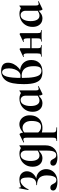

<svg xmlns="http://www.w3.org/2000/svg" viewBox="1172 -1938 1046 3431"><g transform="rotate(-90 1695.5 -222.0)"><path d="M7 205Q7 179 21.5 166.5Q36 154 57 154Q86 154 99.5 167Q113 180 126 207Q139 234 153.5 248Q168 262 199 262Q239 262 258 213Q277 164 277 91Q277 -84 106 -84Q103 -84 102 -90Q101 -96 106 -96Q180 -96 210 -134.5Q240 -173 240 -244Q240 -310 225 -344Q210 -378 174 -378Q153 -378 125.5 -360.5Q98 -343 72 -310.5Q46 -278 28 -236Q27 -235 24 -235Q15 -235 16 -239L48 -407Q48 -409 52 -409Q55 -409 58 -407.5Q61 -406 60 -405Q59 -401 59 -394Q59 -384 63.5 -379.5Q68 -375 75 -375Q87 -375 108 -383Q130 -390 151 -394.5Q172 -399 201 -399Q273 -399 312 -360.5Q351 -322 351 -265Q351 -204 306 -153.5Q261 -103 187 -88L189 -96L207 -97Q264 -97 305 -72.5Q346 -48 367.5 -7.5Q389 33 389 78Q389 136 361.5 182Q334 228 283.5 254.5Q233 281 168 281Q97 281 52 261.5Q7 242 7 205Z M451 205Q451 179 466 166.5Q481 154 502 154Q530 154 543.5 167Q557 180 570 206Q583 233 597.5 246.5Q612 260 643 260Q678 260 699 224Q720 188 720 94V-359Q753 -367 770.5 -374.5Q788 -382 804 -398Q805 -399 807 -399Q809 -399 811.5 -397.5Q814 -396 814 -394V70Q814 164 758 222.5Q702 281 601 281Q535 281 493 261.5Q451 242 451 205ZM432 -164Q432 -235 465 -288.5Q498 -342 552 -370Q606 -398 668 -398Q741 -398 793 -352L720 -288Q720 -327 698.5 -352Q677 -377 642 -377Q592 -377 563.5 -327Q535 -277 535 -198Q535 -123 560.5 -81.5Q586 -40 633 -40Q680 -40 737 -84L745 -77Q703 -34 666.5 -10.5Q630 13 582 13Q541 13 506.5 -7.5Q472 -28 452 -68Q432 -108 432 -164Z M895 263Q919 263 930.5 257.5Q942 252 946.5 238Q951 224 951 194V-269Q951 -301 944 -315Q937 -329 919 -329Q903 -329 873 -315H871Q868 -315 865.5 -320Q863 -325 865 -326L1007 -395Q1009 -396 1012 -396Q1024 -396 1034 -370.5Q1044 -345 1044 -303V194Q1044 224 1050.5 238Q1057 252 1075.5 257.5Q1094 263 1133 263Q1136 263 1136 269Q1136 275 1133 275Q1096 275 1075 274L996 273L937 274Q922 275 895 275Q892 275 892 269Q892 263 895 263ZM998 -12 1033 -75Q1058 -44 1083.5 -28Q1109 -12 1149 -12Q1250 -12 1250 -184Q1250 -260 1214.5 -301.5Q1179 -343 1126 -343Q1091 -343 1065 -326.5Q1039 -310 1009 -276L999 -288Q1050 -346 1096.5 -372.5Q1143 -399 1192 -399Q1234 -399 1270.5 -377Q1307 -355 1329 -313Q1351 -271 1351 -215Q1351 -135 1318 -83.5Q1285 -32 1234.5 -9.5Q1184 13 1130 13Q1094 13 1067 7.5Q1040 2 998 -12Z M1414 -164Q1414 -235 1447 -288.5Q1480 -342 1534 -370Q1588 -398 1650 -398Q1723 -398 1775 -352L1702 -288Q1702 -327 1680.5 -352Q1659 -377 1624 -377Q1574 -377 1545.5 -327Q1517 -277 1517 -198Q1517 -123 1542.5 -81.5Q1568 -40 1615 -40Q1662 -40 1719 -84L1727 -77Q1685 -34 1648.5 -10.5Q1612 13 1564 13Q1523 13 1488.5 -7.5Q1454 -28 1434 -68Q1414 -108 1414 -164ZM1702 -82V-359Q1735 -367 1752.5 -374.5Q1770 -382 1786 -398Q1787 -399 1789 -399Q1791 -399 1793.5 -397.5Q1796 -396 1796 -394V-109Q1796 -79 1802.5 -66.5Q1809 -54 1824 -54Q1837 -54 1865 -65H1867Q1870 -65 1872.5 -60Q1875 -55 1872 -54L1734 13Q1732 14 1729 14Q1718 14 1710 -12Q1702 -38 1702 -82Z M2339 -186Q2339 -95 2285 -41Q2231 13 2125 13Q2054 13 2007 -14Q1960 -41 1934 -114Q1908 -187 1908 -322Q1908 -547 1970 -636Q2032 -725 2145 -725Q2217 -725 2254 -694Q2291 -663 2291 -602Q2291 -550 2265.5 -500Q2240 -450 2198.5 -413.5Q2157 -377 2111 -365L2145 -386Q2196 -386 2240.5 -362.5Q2285 -339 2312 -294Q2339 -249 2339 -186ZM2229 -143Q2229 -251 2185.5 -304.5Q2142 -358 2060 -358Q2026 -358 2004 -350V-382Q2026 -379 2059 -379Q2095 -379 2125 -407Q2155 -435 2172.5 -482.5Q2190 -530 2190 -585Q2190 -645 2171 -676.5Q2152 -708 2120 -708Q2067 -708 2043 -625Q2019 -542 2019 -358Q2019 -216 2034.5 -138.5Q2050 -61 2077.5 -33Q2105 -5 2146 -5Q2190 -5 2209.5 -36.5Q2229 -68 2229 -143Z M2671 -12Q2695 -12 2706.5 -17Q2718 -22 2722 -36.5Q2726 -51 2726 -81V-260Q2726 -325 2695 -325Q2684 -325 2669 -318H2668Q2665 -318 2663 -323.5Q2661 -329 2664 -330L2798 -394Q2800 -395 2803 -395Q2808 -395 2813.5 -390.5Q2819 -386 2819 -382V-81Q2819 -51 2823 -36.5Q2827 -22 2838 -17Q2849 -12 2873 -12Q2875 -12 2875 -6Q2875 0 2873 0Q2845 0 2830 -1L2774 -2L2715 -1Q2699 0 2671 0Q2668 0 2668 -6Q2668 -12 2671 -12ZM2402 -12Q2426 -12 2437.5 -17Q2449 -22 2453 -36.5Q2457 -51 2457 -81V-260Q2457 -325 2426 -325Q2415 -325 2400 -318H2399Q2396 -318 2394 -323.5Q2392 -329 2395 -330L2529 -394Q2531 -395 2534 -395Q2539 -395 2544.5 -390.5Q2550 -386 2550 -382V-81Q2550 -51 2554 -36.5Q2558 -22 2569 -17Q2580 -12 2604 -12Q2606 -12 2606 -6Q2606 0 2604 0Q2576 0 2561 -1L2505 -2L2447 -1Q2431 0 2402 0Q2399 0 2399 -6Q2399 -12 2402 -12ZM2502 -205H2771V-181H2502Z M2931 -164Q2931 -235 2964 -288.5Q2997 -342 3051 -370Q3105 -398 3167 -398Q3240 -398 3292 -352L3219 -288Q3219 -327 3197.5 -352Q3176 -377 3141 -377Q3091 -377 3062.5 -327Q3034 -277 3034 -198Q3034 -123 3059.5 -81.5Q3085 -40 3132 -40Q3179 -40 3236 -84L3244 -77Q3202 -34 3165.5 -10.5Q3129 13 3081 13Q3040 13 3005.5 -7.5Q2971 -28 2951 -68Q2931 -108 2931 -164ZM3219 -82V-359Q3252 -367 3269.5 -374.5Q3287 -382 3303 -398Q3304 -399 3306 -399Q3308 -399 3310.5 -397.5Q3313 -396 3313 -394V-109Q3313 -79 3319.5 -66.5Q3326 -54 3341 -54Q3354 -54 3382 -65H3384Q3387 -65 3389.5 -60Q3392 -55 3389 -54L3251 13Q3249 14 3246 14Q3235 14 3227 -12Q3219 -38 3219 -82Z"/></g></svg>

Font: Cormorant Infant
Style: Bold
Weight: 700
Designer: Christian Thalmann (Catharsis Fonts)
Foundry: Catharsis Fonts
Version: Version 4.000